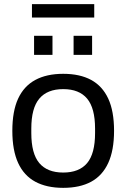

<svg xmlns="http://www.w3.org/2000/svg" viewBox="-20 -894 610 926"><path d="M284.8 12Q205.2 12 150.4 -17.5Q95.6 -47 67.5 -108Q39.5 -169 39.5 -263Q39.5 -358 67.5 -418.5Q95.6 -479 150.4 -508.5Q205.2 -538 284.8 -538Q365.3 -538 419.6 -508.5Q473.9 -479 502 -418.5Q530.1 -358 530.1 -263Q530.1 -169 502 -108Q473.9 -47 419.6 -17.5Q365.3 12 284.8 12ZM284.8 -61.8Q361.8 -61.8 400.2 -107.4Q438.5 -153.1 438.5 -252.3V-273.7Q438.5 -372.4 400.2 -418.3Q361.8 -464.2 284.8 -464.2Q208.2 -464.2 169.6 -418.3Q131 -372.4 131 -273.7V-252.3Q131 -153.1 169.6 -107.4Q208.2 -61.8 284.8 -61.8ZM144.3 -629.5V-721.2H233.1V-629.5ZM334.9 -629.5V-721.2H424.2V-629.5ZM134.1 -809.4V-874H434.5V-809.4Z"/></svg>

Font: Archivo Variable SemiBold
Style: Regular
Weight: 600
Designer: Hector Gatti
Foundry: Omnibus-Type
Version: Version 2.001